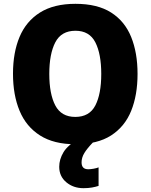

<svg xmlns="http://www.w3.org/2000/svg" viewBox="-20 -745 789 1005"><path d="M700 -358Q700 -247 666.5 -164.5Q633 -82 561.5 -36Q490 10 374 10Q262 10 189.5 -36Q117 -82 82.5 -165Q48 -248 48 -359Q48 -470 82.5 -552Q117 -634 189.5 -679.5Q262 -725 375 -725Q490 -725 561.5 -679.5Q633 -634 666.5 -551.5Q700 -469 700 -358ZM238 -358Q238 -253 269.5 -193Q301 -133 374 -133Q448 -133 479 -193Q510 -253 510 -358Q510 -463 479 -523.5Q448 -584 375 -584Q301 -584 269.5 -523.5Q238 -463 238 -358ZM407 105Q407 141 442 141Q454 141 470.5 138Q487 135 496 131V228Q481 233 461.5 236.5Q442 240 417 240Q364 240 327 209Q290 178 290 128Q290 89 312.5 51.5Q335 14 397 -21L467 0Q436 32 421.5 56Q407 80 407 105Z"/></svg>

Font: Noto Sans Disp ExtBd
Style: Regular
Weight: 800
Designer: Monotype Design Team
Foundry: Monotype Imaging Inc.
Version: Version 2.000;GOOG;noto-source:20170915:90ef993387c0; ttfaut